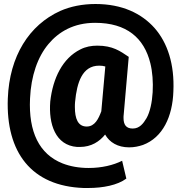

<svg xmlns="http://www.w3.org/2000/svg" viewBox="-20 -718 904 959"><path d="M19 -226C9 43 137 212 398 221H421C494 221 567 207 611 174L590 85C546 107 488 121 423 121C374 121 330 113 292 98C176 52 122 -59 130 -226C135 -339 168 -434 222 -498C273 -559 348 -604 455 -604C613 -604 700 -528 731 -402C752 -319 747 -190 712 -128C696 -101 677 -76 643 -76C610 -76 597 -95 597 -129C597 -135 597 -140 598 -147L623 -434C580 -463 543 -490 466 -490C437 -490 408 -485 381 -471C293 -427 244 -328 231 -211C222 -98 257 8 365 16H379C436 16 477 -11 505 -46C527 -7 568 18 625 18C651 18 673 13 694 6C793 -31 842 -136 846 -262C852 -397 817 -504 752 -578C687 -651 590 -698 457 -698C392 -698 332 -686 280 -663C126 -593 27 -438 19 -226ZM354 -183C354 -192 354 -200 355 -209C364 -306 391 -390 475 -390C487 -390 496 -389 506 -386L486 -162C472 -125 454 -86 413 -86C369 -86 354 -126 354 -183Z"/></svg>

Font: Asimov Pro
Style: Blk
Weight: 900
Designer: Google
Version: Version 2.000980; 2014